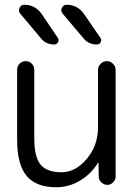

<svg xmlns="http://www.w3.org/2000/svg" viewBox="-20 -777 581 807"><path d="M216 10Q132 10 92 -37.5Q52 -85 52 -190V-484Q52 -499 62.5 -509.5Q73 -520 88 -520Q103 -520 113.5 -509.5Q124 -499 124 -484V-197Q124 -117 150.5 -85Q177 -53 239 -53Q297 -53 344.5 -109Q392 -165 392 -242V-483Q392 -498 403 -509Q414 -520 429 -520Q444 -520 455 -509Q466 -498 466 -483V-35Q466 -21 455.5 -10.5Q445 0 431 0Q417 0 406 -10.5Q395 -21 395 -35L394 -92Q394 -93 393 -93Q391 -93 391 -91Q361 -44 315 -17Q269 10 216 10ZM152 -616 65 -720Q56 -730 62 -743.5Q68 -757 82 -757Q129 -757 156 -717L223 -618Q229 -609 224 -599.5Q219 -590 208 -590Q173 -590 152 -616ZM260 -757Q307 -757 334 -717L402 -618Q408 -609 403 -599.5Q398 -590 387 -590Q352 -590 331 -616L243 -720Q234 -730 240 -743.5Q246 -757 260 -757Z"/></svg>

Font: Rounded Mplus 1c
Style: Regular
Weight: 400
Version: Version 1.059.20150529